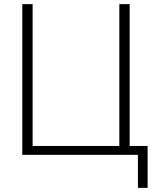

<svg xmlns="http://www.w3.org/2000/svg" viewBox="-20 -750 783 930"><path d="M608 -43H695V160H648V0H88V-730H138V-43H558V-730H608Z"/></svg>

Font: M PLUS 1p Light
Style: Regular
Weight: 300
Version: Version 1.061